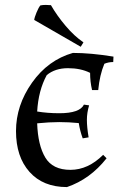

<svg xmlns="http://www.w3.org/2000/svg" viewBox="-20 -748 488 780"><path d="M399 -119 413 -105Q346 -20 252 12Q155 12 100 -49.5Q45 -111 45 -215.5Q45 -320 110 -412Q175 -504 276 -533Q349 -533 441 -518L440 -496Q421 -496 404 -489Q385 -444 379 -382H354Q346 -416 346 -452Q308 -471 256 -471Q204 -471 170 -443Q136 -381 131 -295Q173 -288 221 -288Q304 -288 321 -323L342 -320Q333 -290 333 -261Q333 -232 340 -190L316 -186Q305 -216 300 -248Q260 -252 220.5 -252Q181 -252 131 -247Q134 -158 164 -108Q194 -58 266 -58Q338 -58 399 -119ZM144 -726Q154 -728 165.5 -728Q177 -728 187 -727Q211 -685 246.5 -643Q282 -601 319 -576L308 -558L119 -667Q120 -677 128.5 -697.5Q137 -718 144 -726Z"/></svg>

Font: Almendra SC
Style: Regular
Weight: 400
Designer: Ana Sanfelippo
Foundry: Ana Sanfelippo
Version: Version 1.002